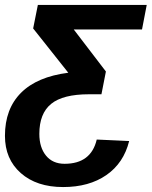

<svg xmlns="http://www.w3.org/2000/svg" viewBox="-41 -548 613 776"><path d="M220 114Q327 114 350 16L481 22Q459 111 389 159.5Q319 208 214 208Q107 208 43 151.5Q-21 95 -21 1Q-21 -108 44 -173Q109 -238 235 -254L93 -433L112 -528H552L533 -429H257L387 -259L369 -167H319Q213 -167 165.5 -128Q118 -89 118 -7Q118 48 145 81Q172 114 220 114Z"/></svg>

Font: Libra Sans
Style: Bold Italic
Weight: 700
Italic angle: -12°
Foundry: Context Ltd
Version: Version 1.002